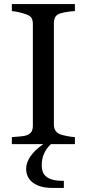

<svg xmlns="http://www.w3.org/2000/svg" viewBox="-20 -713 430 950"><path d="M194.3 0H38.6V-34.7Q51.8 -35.6 76.7 -37.6Q101.6 -39.6 111.8 -43.5Q127.9 -49.8 135.3 -60.8Q142.6 -71.8 142.6 -91.3V-593.3Q142.6 -610.4 137.2 -621.8Q131.8 -633.3 111.8 -641.1Q97.2 -647 75 -652.1Q52.7 -657.2 38.6 -658.2V-692.9H350.6V-658.2Q335.4 -657.7 314.5 -654.5Q293.5 -651.4 277.8 -646.5Q259.3 -640.6 252.9 -627.4Q246.6 -614.3 246.6 -598.1V-96.7Q246.6 -80.6 253.7 -68.1Q260.7 -55.7 277.8 -48.3Q288.1 -44.4 311.3 -39.8Q334.5 -35.2 350.6 -34.7V0H231.9Q209.5 21.5 198 46.9Q186.5 72.3 186.5 106Q186.5 123.5 191.7 137.2Q196.8 150.9 208.5 160.6Q221.2 171.4 242.9 176.8Q264.6 182.1 295.9 181.6V216.8H239.7Q177.2 216.8 143.3 191.2Q109.4 165.5 109.4 122.1Q109.4 91.8 130.4 60.8Q151.4 29.8 194.3 0Z"/></svg>

Font: UniBurma_GGSerif
Style: Book
Weight: 400
Designer: Victor San Kho Lin (for Burmese only and related typography optimization with it)
Foundry: http://www.unimm.org
Version: 2.0